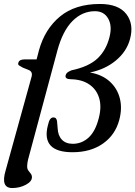

<svg xmlns="http://www.w3.org/2000/svg" viewBox="-26 -755 682 968"><path d="M2.5 104 132 -364Q142 -394 116.5 -403L89 -414Q77.5 -420 70.5 -424.8Q63.5 -429.5 66.5 -438.5Q71 -455.5 97.5 -455.5H158.5L170.5 -501.5Q200 -608.5 276.5 -671.8Q353 -735 478 -735Q571.5 -735 610.8 -684.2Q650 -633.5 629.5 -558Q612.5 -495 558.2 -450Q504 -405 427.5 -389.5Q488.5 -379 526.8 -344.5Q565 -310 578 -259.8Q591 -209.5 575.5 -151Q555.5 -75 493.2 -31.2Q431 12.5 340 12.5Q181.5 12.5 215 -121.5Q220.5 -146.5 227.5 -154.8Q234.5 -163 242.5 -163Q252 -163 256 -158Q260 -153 261.5 -144.5L264.5 -110Q266 -72 285.8 -51Q305.5 -30 341 -30Q386 -30 420.5 -61.2Q455 -92.5 472 -159.5Q487 -216.5 474 -260.2Q461 -304 424.2 -329.2Q387.5 -354.5 330.5 -355.5Q300 -356 305 -376Q307.5 -384 313.5 -389.2Q319.5 -394.5 334.5 -400.5Q422 -419 465.8 -460.5Q509.5 -502 526 -568Q540.5 -624 519.5 -661.2Q498.5 -698.5 452.5 -698.5Q388.5 -698.5 339.2 -648.8Q290 -599 263.5 -501L119 36.5Q111 64 111 84.5Q111 97 117 105Q123 113 129 120.5Q135 128 135 138.5Q135 160 104.2 176.5Q73.5 193 35.5 193Q-24 193 2.5 104Z"/></svg>

Font: Fraunces 9pt S000
Style: Italic
Weight: 400
Italic angle: -16°
Version: Version 1.000; ttfautohint (v1.8.3)